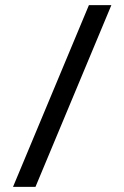

<svg xmlns="http://www.w3.org/2000/svg" viewBox="-20 -724 481 744"><path d="M30.5 0 324.5 -704H411.5L117.5 0Z"/></svg>

Font: Newsreader 7pt
Style: Regular
Weight: 400
Designer: Hugues Gentile
Foundry: Production Type
Version: Version 1.003